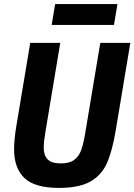

<svg xmlns="http://www.w3.org/2000/svg" viewBox="-20 -908 658 940"><path d="M275 -698 202 -260Q194 -212 194 -186Q194 -147 213.5 -127.5Q233 -108 277 -108Q320 -108 343 -125Q366 -142 377 -172Q388 -202 397 -255L471 -698H618L547 -272Q530 -169 503.5 -109.5Q477 -50 422 -19Q367 12 269 12Q150 12 99.5 -36.5Q49 -85 49 -176Q49 -225 60 -291L128 -698ZM250 -888H555L538 -786H233Z"/></svg>

Font: iA Writer Mono V
Style: Regular
Weight: 400
Italic angle: -9.5°
Designer: Mike Abbink, Paul van der Laan, Pieter van Rosmalen
Foundry: Bold Monday
Version: Version 2.000